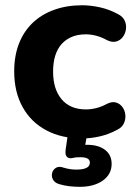

<svg xmlns="http://www.w3.org/2000/svg" viewBox="-20 -521 517 737"><path d="M295.8 10.5Q216.5 10.5 157.6 -20.9Q98.8 -52.2 66.6 -110.4Q34.5 -168.5 34.5 -247Q34.5 -306.2 52.6 -353.1Q70.8 -400 105 -432.9Q139.2 -465.8 187.6 -483.2Q236 -500.8 295.8 -500.8Q327.2 -500.8 363.1 -493Q399 -485.2 433 -466.8Q452 -457 458.9 -441.2Q465.8 -425.5 463.4 -408.5Q461 -391.5 451 -378.5Q441 -365.5 425.4 -361.5Q409.8 -357.5 390.2 -367.2Q370.5 -378.2 349.6 -383.8Q328.8 -389.2 309.8 -389.2Q279.2 -389.2 256 -379.6Q232.8 -370 216.6 -352Q200.5 -334 192.1 -307.5Q183.8 -281 183.8 -246.2Q183.8 -178.5 216.6 -139.8Q249.5 -101 309.8 -101Q328.8 -101 349.2 -106Q369.8 -111 390.2 -122.2Q409.8 -132 425 -127.6Q440.2 -123.2 449.9 -110.2Q459.5 -97.2 461.1 -80.2Q462.8 -63.2 455.5 -47.5Q448.2 -31.8 430 -22.8Q396.8 -5 362 2.8Q327.2 10.5 295.8 10.5ZM286.2 196.2Q266.8 196.2 245.5 193.8Q224.2 191.2 206.2 185.5Q189.5 180.2 183.1 167.9Q176.8 155.5 180.1 142.8Q183.5 130 194.9 123.1Q206.2 116.2 223 122.2Q236.2 126.2 248.1 128.1Q260 130 272.8 130Q298.8 130 311.9 123.4Q325 116.8 325 103.2Q325 93.2 316.6 87.9Q308.2 82.5 288.2 82.5Q281.5 82.5 274.4 83Q267.2 83.5 259.8 85.2Q253 87 247.5 86.2Q242 85.5 237 81.2Q233 77 231.9 70.8Q230.8 64.5 231.8 54.5L242.5 -20H316.5L303.8 56.2L268.2 43Q280 38.8 292.1 36.8Q304.2 34.8 314.2 34.8Q357.5 34.8 383 54.1Q408.5 73.5 408.5 108.2Q408.5 148.2 374.5 172.2Q340.5 196.2 286.2 196.2Z"/></svg>

Font: Nunito ExtraLight
Style: Regular
Weight: 200
Designer: Vernon Adams
Foundry: Vernon Adams
Version: Version 3.602;April 4, 2023;FontCreator 14.0.0.2856 64-bit